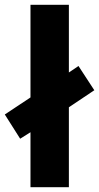

<svg xmlns="http://www.w3.org/2000/svg" viewBox="-38 -780 413 800"><path d="M89 0V-229L46 -202L-18 -303L89 -374V-760H249V-478L289 -505L355 -404L249 -333V0Z"/></svg>

Font: Noto Sans Armenian SemiCondensed ExtraBold
Style: Regular
Weight: 800
Width: 4
Designer: Monotype Design Team
Foundry: Monotype Imaging Inc.
Version: Version 2.008; ttfautohint (v1.8.4.7-5d5b)